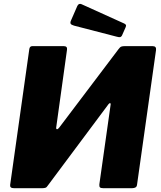

<svg xmlns="http://www.w3.org/2000/svg" viewBox="-20 -983 839 1003"><path d="M313 -742Q333 -742 330 -723L274 -320Q272 -309 277 -308Q282 -307 289 -316L599 -726Q607 -737 613.5 -739.5Q620 -742 632 -742H777Q798 -742 795 -721L696 -19Q695 -8 688 -4Q681 0 671 0H518Q506 0 502 -4.5Q498 -9 499 -20L558 -437Q559 -443 555.5 -444Q552 -445 547 -439L230 -14Q224 -4 217 -2Q210 0 203 0H52Q31 0 33 -17L133 -726Q135 -742 149 -742ZM384 -952Q388 -960 393.5 -962Q399 -964 406 -961L627 -861Q635 -858 637.5 -853Q640 -848 636 -840L617 -797Q613 -790 607.5 -789Q602 -788 591 -791L367 -849Q353 -853 349.5 -858.5Q346 -864 350 -874Z"/></svg>

Font: Libre Franklin ExtraBold
Style: Italic
Weight: 800
Italic angle: -8°
Designer: Pablo Impallari, Rodrigo Fuenzalida, Nhung Nguyen
Foundry: Impallari Type
Version: Version 3.000